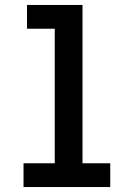

<svg xmlns="http://www.w3.org/2000/svg" viewBox="-20 -755 540 775"><path d="M75 0V-96H201V-639H89V-735H313V-96H425V0Z"/></svg>

Font: Iosevka Curly
Style: Bold
Weight: 700
Monospace: yes
Designer: Belleve Invis
Foundry: Belleve Invis
Version: Version 22.1.2; ttfautohint (v1.8.4)